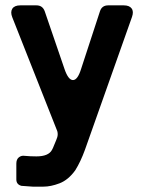

<svg xmlns="http://www.w3.org/2000/svg" viewBox="-20 -502 545 717"><path d="M102 195 60 192Q41 187 41 168V109Q41 93 50.5 85.5Q60 78 72 80Q93 82 116 82Q161 82 174 58Q178 51 181.5 41.5Q185 32 190 21L194 10Q197 -1 194 -12L26 -437Q18 -457 26 -469.5Q34 -482 56 -482H116Q139 -482 147 -460L221 -244Q235 -203 252.5 -203Q270 -203 283 -245L353 -459Q360 -482 384 -482H442Q463 -482 471.5 -470.5Q480 -459 473 -439L297 58Q281 102 261 134Q235 170 202.5 182.5Q170 195 142 195Z"/></svg>

Font: Tsunagi Gothic Black
Style: Regular
Weight: 900
Designer: Yoshimichi Ohira
Foundry: Positype
Version: Version 1.001